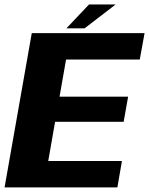

<svg xmlns="http://www.w3.org/2000/svg" viewBox="-38 -820 652 840"><path d="M-18 0H475.5L495.5 -115.5H173L203 -287H503L522.5 -397H222.5L251 -559.5H573.5L594.5 -675H101ZM252.5 -696H332L468 -800.5H351.5Z"/></svg>

Font: Anybody
Style: Bold Italic
Weight: 700
Italic angle: -10°
Designer: Tyler Finck
Foundry: Etcetera Type Company
Version: Version 1.113;gftools[0.9.25]